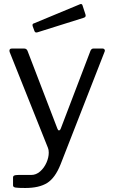

<svg xmlns="http://www.w3.org/2000/svg" viewBox="-20 -772 570 957"><path d="M106 165Q71 165 58 163Q45 161 45 152V113Q45 106 50.5 103Q56 100 73 100H136Q160 100 180 82.5Q200 65 211.5 39Q223 13 223 -11Q223 -26 219 -35L28 -513Q27 -515 27 -519Q27 -530 39 -530H101Q112 -530 117 -519L266 -131Q269 -122 274 -122Q280 -122 284 -134L431 -519Q436 -530 445 -530H492Q498 -530 501 -525.5Q504 -521 502 -516L282 47Q255 115 215 140Q175 165 106 165ZM406 -700Q407 -698 407 -694Q407 -686 396 -683L167 -611Q165 -610 161 -610Q154 -610 151 -619L143 -641Q142 -643 142 -646Q142 -654 148 -655L379 -751Q380 -752 383 -752Q389 -752 391 -746Z"/></svg>

Font: Libre Franklin
Style: Regular
Weight: 400
Designer: Pablo Impallari, Rodrigo Fuenzalida
Foundry: Impallari Type
Version: Version 1.001; ttfautohint (v1.4.1)